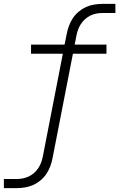

<svg xmlns="http://www.w3.org/2000/svg" viewBox="-44 -760 615 990"><path d="M-24 210V163H42Q58 163 73.5 160Q89 157 104 150Q119 143 132 131.5Q145 120 154 106Q163 92 168.5 77Q174 62 177 46L280 -483H116V-530H289L300 -585Q304 -606 311.5 -626.5Q319 -647 331.5 -666Q344 -685 362 -700Q380 -715 400 -724Q420 -733 442 -736.5Q464 -740 484 -740H551V-693H485Q469 -693 453 -690Q437 -687 422.5 -680Q408 -673 395 -661.5Q382 -650 373 -636Q364 -622 358.5 -607Q353 -592 350 -576L341 -530H505V-483H332L227 55Q223 76 215.5 96.5Q208 117 195.5 136Q183 155 165 170Q147 185 126.5 194Q106 203 84.5 206.5Q63 210 43 210Z"/></svg>

Font: Lode Dark Term
Style: Italic
Weight: 400
Italic angle: -11°
Monospace: yes
Designer: Belleve Invis
Foundry: Belleve Invis
Version: Version 29.2.0